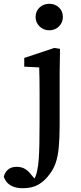

<svg xmlns="http://www.w3.org/2000/svg" viewBox="-98 -753 426 1014"><path d="M23 241Q-10 241 -31 231.5Q-52 222 -63 208Q-74 194 -78 180Q-72 156 -55 142Q-38 128 -10 128Q17 128 35.5 140Q54 152 68 171L98 206L85 204H84L76 203Q84 191 89.5 179Q95 167 99 145Q104 122 106.5 88.5Q109 55 110 7Q111 -41 111 -106V-267Q111 -304 110.5 -334.5Q110 -365 109 -397L30 -401V-447L189 -500L219 -495L217 -369V-93Q217 -24 212.5 24Q208 72 196.5 106Q185 140 164 167Q139 202 105.5 221.5Q72 241 23 241ZM162 -593Q132 -593 111 -613.5Q90 -634 90 -663Q90 -694 111 -713.5Q132 -733 162 -733Q193 -733 213.5 -713.5Q234 -694 234 -663Q234 -634 213.5 -613.5Q193 -593 162 -593Z"/></svg>

Font: Source Serif 4 Medium
Style: Regular
Weight: 500
Designer: Frank Grießhammer
Foundry: Adobe Systems Incorporated
Version: Version 4.004;hotconv 1.0.116;makeotfexe 2.5.65601